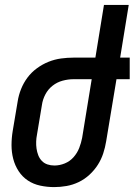

<svg xmlns="http://www.w3.org/2000/svg" viewBox="-20 -755 549 783"><path d="M201 8Q172 8 144 2Q116 -4 93.5 -19Q71 -34 56 -57Q41 -80 34 -107Q27 -134 27 -163Q27 -192 32 -222L52 -341Q56 -367 66 -392Q76 -417 92 -438.5Q108 -460 130.5 -476.5Q153 -493 178 -503Q203 -513 229 -516.5Q255 -520 280 -520H369L404 -735H505L470 -520H509V-432H455L413 -179Q409 -154 401 -129.5Q393 -105 379 -83Q365 -61 345 -42.5Q325 -24 301 -12.5Q277 -1 251.5 3.5Q226 8 201 8ZM202 -80Q223 -80 244 -88.5Q265 -97 280 -114Q295 -131 303 -151.5Q311 -172 315 -193L354 -432H280Q258 -432 235.5 -426Q213 -420 194.5 -405.5Q176 -391 165 -370Q154 -349 151 -327L131 -207Q128 -192 127.5 -177.5Q127 -163 129 -149Q131 -135 136 -122Q141 -109 150.5 -99Q160 -89 173.5 -84.5Q187 -80 202 -80Z"/></svg>

Font: Iosevka Term Curly Semibold
Style: Italic
Weight: 600
Italic angle: -9°
Designer: Belleve Invis
Foundry: Belleve Invis
Version: Version 32.3.0